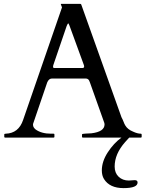

<svg xmlns="http://www.w3.org/2000/svg" viewBox="-20 -708 751 988"><path d="M260 -4Q260 0 256 0H6Q2 0 2 -4V-16Q2 -20 9 -20Q76 -22 99 -91L298 -667Q299 -668 299 -670L293 -686Q293 -688 295 -688H393Q394 -688 395.5 -687.5Q397 -687 398 -685L605 -105Q612 -92 616 -81Q620 -70 625 -62Q637 -42 664 -31Q687 -20 705 -20Q709 -20 709 -15V-4Q709 0 705 0H406Q402 0 402 -4V-16Q402 -20 420 -20.5Q438 -21 450 -22Q518 -30 518 -68Q518 -71 517 -75L443 -283Q443 -284 441 -288Q436 -304 421 -304H248Q233 -304 225 -288Q223 -285 223 -284L150 -70V-65Q150 -53 163 -42Q193 -20 243 -20H256Q260 -20 260 -16ZM404 -358Q413 -358 413 -366Q413 -370 411 -375L338 -575Q333 -588 331 -588Q329 -588 323 -574L255 -375Q253 -370 253 -364Q253 -358 260 -358ZM673 219Q688 219 688 231Q688 260 616 260Q544 260 515 213Q504 195 504 169Q504 123 534.5 76Q565 29 605 0H645Q644 0 624 23Q570 84 570 149Q570 182 590.5 201.5Q611 221 643 221Z"/></svg>

Font: Cardo
Style: Regular
Weight: 400
Designer: David J. Perry
Foundry: David J. Perry
Version: Version 1.0451